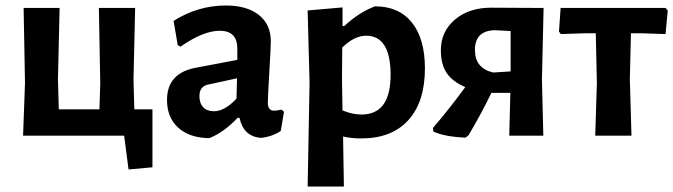

<svg xmlns="http://www.w3.org/2000/svg" viewBox="-20 -494 2451 699"><path d="M64 0 71 -192 66 -465H197L191 -205L194 -96H342L345 -192L340 -465H472L466 -205L469 -96H535V115L448 123L432 0Z M802 -474Q879 -474 922.5 -439.5Q966 -405 966 -343Q966 -326 960.5 -231.5Q955 -137 955 -121Q955 -91 978 -91Q988 -91 1005 -95L1014 -87L1002 -17Q970 4 929 8Q866 2 852 -65H845Q795 -12 742 9Q670 8 629 -29Q588 -66 588 -130Q588 -227 691 -247L844 -276V-317Q844 -382 780 -382Q720 -382 637 -324L627 -330L612 -418Q701 -474 802 -474ZM843 -209 737 -186Q706 -179 706 -144Q706 -118 720 -103.5Q734 -89 759 -89Q798 -89 841 -135Z M1227 -467V-399H1233Q1287 -449 1345 -471Q1432 -471 1479.5 -412Q1527 -353 1527 -245Q1527 -123 1466.5 -56.5Q1406 10 1295 10Q1260 10 1229 3L1232 185H1100L1107 -192L1100 -456ZM1225 -205 1227 -92Q1263 -77 1296 -77Q1404 -77 1402 -227Q1400 -364 1313 -364Q1270 -364 1226 -321Z M1675 7Q1599 4 1558 -15L1556 -28Q1613 -94 1674 -177Q1627 -197 1606 -228.5Q1585 -260 1585 -311Q1585 -379 1636 -422.5Q1687 -466 1768 -466L1959 -465L1953 -205L1958 0H1834L1838 -156H1769Q1735 -85 1686 -2ZM1709 -312Q1709 -246 1775 -230L1839 -234V-381L1781 -384Q1709 -382 1709 -312Z M2147 0 2153 -192 2149 -373H2114L2022 -370L2015 -379L2021 -465H2403L2411 -456L2403 -370L2311 -373H2277L2273 -205L2279 0Z"/></svg>

Font: Alegreya Sans SC
Style: Bold
Weight: 700
Designer: Juan Pablo del Peral
Foundry: Huerta Tipografica
Version: Version 2.007